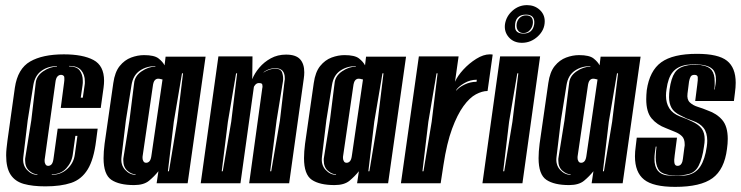

<svg xmlns="http://www.w3.org/2000/svg" viewBox="-20 -715 2890 749"><path d="M157 12Q107 12 73 2.5Q39 -7 21.5 -33.5Q4 -60 4 -109Q4 -122 5.5 -136Q7 -150 9 -166L38 -373Q49 -447 97.5 -475Q146 -503 229 -503Q303 -503 344.5 -481Q386 -459 386 -400Q386 -394 385.5 -387.5Q385 -381 384 -373L373 -294H217L230 -393Q231 -398 231 -402Q231 -406 231 -409Q231 -415 230 -417Q226 -423 218 -423Q210 -423 204 -416.5Q198 -410 196 -393L155 -98Q154 -94 154 -87Q154 -80 157 -75Q160 -68 168 -68Q176 -68 181.5 -74.5Q187 -81 189 -98L205 -213H361L355 -167Q346 -93 322 -54Q298 -15 257.5 -1.5Q217 12 157 12ZM295 -334H303L310 -382Q311 -386 311 -390Q311 -394 311 -398Q311 -424 296.5 -441Q282 -458 250 -458L249 -456Q279 -456 291 -440Q303 -424 303 -400Q303 -396 303 -391.5Q303 -387 302 -382ZM126 -33V-35Q110 -35 94 -49Q78 -63 78 -89Q78 -92 78 -95.5Q78 -99 79 -102L102 -245L119 -389Q121 -418 148 -436.5Q175 -455 202 -455V-457Q167 -457 141.5 -438.5Q116 -420 110 -383L88 -245L71 -103Q67 -72 85 -52.5Q103 -33 126 -33ZM182 -33Q218 -33 243 -56.5Q268 -80 272 -113L282 -185H274L264 -113Q260 -82 238.5 -58.5Q217 -35 182 -35Z M503 7Q445 7 414.5 -13.5Q384 -34 384 -98Q384 -111 385 -124.5Q386 -138 388 -154L422 -391Q428 -434 447 -457.5Q466 -481 491.5 -490.5Q517 -500 542 -500Q582 -500 598.5 -487Q615 -474 622 -460L626 -494H782L712 0H591L598 -47Q582 -27 561.5 -10Q541 7 503 7ZM509 -33V-35Q493 -35 477 -49Q461 -63 461 -89Q461 -92 461 -95.5Q461 -99 462 -102L485 -245L503 -389Q505 -418 532 -436.5Q559 -455 586 -455V-457Q551 -457 525 -439Q499 -421 493 -383L471 -245L454 -103Q450 -72 468 -52.5Q486 -33 509 -33ZM635 -47H639L671 -240L694 -429H690L658 -240ZM550 -80Q558 -80 563.5 -86.5Q569 -93 571 -110L614 -405L609 -406Q606 -407 603 -407.5Q600 -408 597 -408Q589 -408 583.5 -401.5Q578 -395 576 -378L537 -110Q536 -106 536 -99Q536 -92 539 -87Q542 -80 550 -80Z M763 0 832 -495H965L964 -406Q973 -429 991.5 -451Q1010 -473 1036.5 -487.5Q1063 -502 1096 -502Q1134 -502 1150.5 -484Q1167 -466 1167 -433Q1167 -427 1166.5 -421Q1166 -415 1165 -408L1108 0H952L1003 -370Q1004 -373 1004 -375.5Q1004 -378 1004 -379Q1004 -387 1000.5 -389Q997 -391 990 -391Q982 -391 976 -384.5Q970 -378 970 -373L918 0ZM1034 -47H1038L1072 -245L1090 -399Q1091 -402 1091 -405Q1091 -408 1091 -410Q1091 -449 1054 -449Q1029 -449 1009 -434L1008 -432Q1030 -447 1054 -447Q1076 -447 1081 -431Q1086 -415 1084 -399L1059 -245ZM845 -47H849L882 -240L905 -429H901L869 -240Z M1285 7Q1227 7 1196.5 -13.5Q1166 -34 1166 -98Q1166 -111 1167 -124.5Q1168 -138 1170 -154L1204 -391Q1210 -434 1229 -457.5Q1248 -481 1273.5 -490.5Q1299 -500 1324 -500Q1364 -500 1380.5 -487Q1397 -474 1404 -460L1408 -494H1564L1494 0H1373L1380 -47Q1364 -27 1343.5 -10Q1323 7 1285 7ZM1291 -33V-35Q1275 -35 1259 -49Q1243 -63 1243 -89Q1243 -92 1243 -95.5Q1243 -99 1244 -102L1267 -245L1285 -389Q1287 -418 1314 -436.5Q1341 -455 1368 -455V-457Q1333 -457 1307 -439Q1281 -421 1275 -383L1253 -245L1236 -103Q1232 -72 1250 -52.5Q1268 -33 1291 -33ZM1417 -47H1421L1453 -240L1476 -429H1472L1440 -240ZM1332 -80Q1340 -80 1345.5 -86.5Q1351 -93 1353 -110L1396 -405L1391 -406Q1388 -407 1385 -407.5Q1382 -408 1379 -408Q1371 -408 1365.5 -401.5Q1360 -395 1358 -378L1319 -110Q1318 -106 1318 -99Q1318 -92 1321 -87Q1324 -80 1332 -80Z M1544 0 1614 -495H1769L1755 -396Q1765 -419 1787.5 -443.5Q1810 -468 1838 -485.5Q1866 -503 1891 -503Q1898 -503 1902 -502L1882 -360Q1861 -360 1836.5 -347Q1812 -334 1788 -301Q1764 -268 1743.5 -212.5Q1723 -157 1710 -72L1699 0ZM1628 -47H1632L1664 -240L1687 -429H1683L1651 -240ZM1760 -361Q1768 -373 1791 -384.5Q1814 -396 1839 -396L1840 -404Q1814 -404 1791 -390.5Q1768 -377 1760 -364Z M2016 -548Q1984 -548 1965 -569.5Q1946 -591 1950 -621Q1955 -652 1979.5 -673.5Q2004 -695 2036 -695Q2065 -695 2085 -677Q2105 -659 2105 -632Q2105 -598 2078 -573Q2051 -548 2016 -548ZM2022 -584Q2058 -584 2064 -621Q2068 -658 2032 -658Q1989 -658 1989 -612Q1989 -584 2022 -584ZM2022 -586Q2009 -586 2002 -594.5Q1995 -603 1995 -615Q1995 -632 2005.5 -643.5Q2016 -655 2032 -655Q2059 -655 2059 -628Q2059 -612 2048.5 -599Q2038 -586 2022 -586ZM1862 0 1931 -495H2087L2018 0ZM1943 -47H1947L1979 -240L2002 -429H1998L1966 -240Z M2200 7Q2142 7 2111.5 -13.5Q2081 -34 2081 -98Q2081 -111 2082 -124.5Q2083 -138 2085 -154L2119 -391Q2125 -434 2144 -457.5Q2163 -481 2188.5 -490.5Q2214 -500 2239 -500Q2279 -500 2295.5 -487Q2312 -474 2319 -460L2323 -494H2479L2409 0H2288L2295 -47Q2279 -27 2258.5 -10Q2238 7 2200 7ZM2206 -33V-35Q2190 -35 2174 -49Q2158 -63 2158 -89Q2158 -92 2158 -95.5Q2158 -99 2159 -102L2182 -245L2200 -389Q2202 -418 2229 -436.5Q2256 -455 2283 -455V-457Q2248 -457 2222 -439Q2196 -421 2190 -383L2168 -245L2151 -103Q2147 -72 2165 -52.5Q2183 -33 2206 -33ZM2332 -47H2336L2368 -240L2391 -429H2387L2355 -240ZM2247 -80Q2255 -80 2260.5 -86.5Q2266 -93 2268 -110L2311 -405L2306 -406Q2303 -407 2300 -407.5Q2297 -408 2294 -408Q2286 -408 2280.5 -401.5Q2275 -395 2273 -378L2234 -110Q2233 -106 2233 -99Q2233 -92 2236 -87Q2239 -80 2247 -80Z M2614 14Q2528 14 2492.5 -14.5Q2457 -43 2457 -105Q2457 -123 2460 -144L2464 -178H2621L2612 -109Q2609 -91 2611 -79Q2613 -68 2623 -68Q2633 -68 2638 -76Q2643 -84 2644 -95L2650 -141Q2651 -144 2651 -147Q2651 -150 2651 -152Q2651 -173 2640.5 -183.5Q2630 -194 2613.5 -200.5Q2597 -207 2578 -215Q2543 -228 2522 -253Q2501 -278 2501 -328Q2501 -336 2501.5 -344.5Q2502 -353 2503 -363Q2514 -439 2559.5 -472Q2605 -505 2699 -505Q2782 -505 2816 -478Q2850 -451 2850 -392Q2850 -374 2847 -353L2843 -321H2692L2700 -384Q2703 -405 2702 -414Q2701 -423 2689 -423Q2678 -423 2674 -415.5Q2670 -408 2668 -397L2662 -350Q2659 -327 2671 -315.5Q2683 -304 2702.5 -298Q2722 -292 2741 -284Q2776 -272 2797.5 -247Q2819 -222 2819 -173Q2819 -155 2816 -134Q2806 -54 2759.5 -20Q2713 14 2614 14ZM2621 -29Q2630 -29 2642 -29.5Q2654 -30 2662 -32Q2695 -39 2712.5 -66.5Q2730 -94 2737 -142Q2738 -149 2738.5 -155Q2739 -161 2739 -166Q2739 -197 2725 -215.5Q2711 -234 2682 -244L2658 -253L2634 -265Q2609 -277 2599.5 -294.5Q2590 -312 2590 -336Q2590 -343 2590.5 -350.5Q2591 -358 2592 -366Q2598 -410 2612.5 -431.5Q2627 -453 2658 -459Q2665 -461 2674 -461.5Q2683 -462 2691 -462H2706Q2710 -462 2713 -461.5Q2716 -461 2719 -460Q2745 -456 2756.5 -441Q2768 -426 2768 -397Q2768 -390 2768 -382Q2768 -374 2766 -366H2768Q2770 -377 2771.5 -387Q2773 -397 2773 -405Q2773 -432 2760 -445Q2747 -458 2719 -462Q2714 -463 2707 -463.5Q2700 -464 2692 -464Q2684 -464 2675 -463.5Q2666 -463 2658 -462Q2623 -456 2604.5 -434Q2586 -412 2580 -366Q2579 -360 2578.5 -354Q2578 -348 2578 -342Q2578 -313 2591 -292.5Q2604 -272 2632 -261L2658 -251L2680 -241Q2706 -229 2717.5 -213Q2729 -197 2729 -171Q2729 -159 2726 -142Q2720 -97 2705.5 -68.5Q2691 -40 2661 -35Q2654 -33 2642 -31.5Q2630 -30 2621 -30Q2613 -30 2600.5 -31Q2588 -32 2582 -34Q2557 -39 2547.5 -56Q2538 -73 2538 -101Q2538 -119 2541 -143H2538Q2536 -130 2534.5 -118Q2533 -106 2533 -95Q2533 -38 2581 -31Q2587 -30 2600 -29.5Q2613 -29 2621 -29Z"/></svg>

Font: Alumni Sans Inline One
Style: Italic
Weight: 400
Italic angle: -8°
Designer: Robert E. Leuschke
Foundry: Robert E. Leuschke
Version: Version 1.100; ttfautohint (v1.8.3)